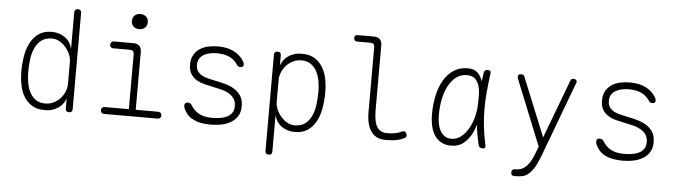

<svg xmlns="http://www.w3.org/2000/svg" viewBox="-53 -974 4907 1393"><g transform="rotate(5 2400.0 -277.5)"><path d="M465 10Q452 10 446 4Q440 -2 440 -15V-88Q434 -73 423.5 -56Q413 -39 395 -24.5Q377 -10 350.5 0Q324 10 287 10Q232 10 195 -13Q158 -36 135.5 -73.5Q113 -111 104 -158.5Q95 -206 95 -255Q95 -311 104 -365.5Q113 -420 135.5 -463.5Q158 -507 195.5 -533.5Q233 -560 290 -560Q345 -560 386 -531.5Q427 -503 440 -449V-715Q440 -728 446 -734Q452 -740 465 -740Q478 -740 484 -734Q490 -728 490 -715V-15Q490 -2 484 4Q478 10 465 10ZM288 -38Q321 -38 349 -52Q377 -66 397 -88Q417 -110 428.5 -138Q440 -166 440 -194V-355Q440 -381 428 -409Q416 -437 396 -460Q376 -483 350.5 -497.5Q325 -512 297 -512Q250 -512 220.5 -490Q191 -468 174 -431.5Q157 -395 151 -349Q145 -303 145 -255Q145 -215 152 -176Q159 -137 175.5 -106Q192 -75 219.5 -56.5Q247 -38 288 -38Z M1110 -50Q1121 -50 1128 -43Q1135 -36 1135 -25Q1135 -14 1128.5 -7Q1122 0 1111 0H719Q708 0 701.5 -7Q695 -14 695 -25Q695 -36 701.5 -43Q708 -50 719 -50H896V-450Q896 -465 888.5 -472.5Q881 -480 866 -480H745Q734 -480 727 -487Q720 -494 720 -505Q720 -516 727 -523Q734 -530 745 -530H886Q916 -530 931 -515Q946 -500 946 -470V-50ZM920 -635Q894 -635 878 -650Q862 -665 862 -690Q862 -715 878 -730Q894 -745 920 -745Q946 -745 962 -730Q978 -715 978 -690Q978 -665 962 -650Q946 -635 920 -635Z M1500 10Q1476 10 1451 7.5Q1426 5 1402 -2Q1378 -9 1357 -21.5Q1336 -34 1320 -55Q1311 -66 1302.5 -82.5Q1294 -99 1294 -112Q1294 -122 1300 -128.5Q1306 -135 1318 -135Q1326 -135 1334 -131.5Q1342 -128 1347 -119Q1371 -79 1408.5 -59.5Q1446 -40 1500 -40Q1527 -40 1555.5 -43.5Q1584 -47 1607 -57.5Q1630 -68 1645 -87.5Q1660 -107 1660 -138Q1660 -173 1644.5 -194.5Q1629 -216 1605.5 -229.5Q1582 -243 1554 -250Q1526 -257 1500 -262Q1467 -269 1433 -277Q1399 -285 1371.5 -300.5Q1344 -316 1327 -342.5Q1310 -369 1310 -413Q1310 -452 1325.5 -480Q1341 -508 1367 -526Q1393 -544 1427.5 -552Q1462 -560 1500 -560Q1568 -560 1615 -537Q1662 -514 1688 -472Q1693 -464 1695.5 -457.5Q1698 -451 1698 -445Q1698 -434 1691.5 -429.5Q1685 -425 1675 -425Q1667 -425 1661.5 -427.5Q1656 -430 1651 -437Q1622 -480 1583.5 -495Q1545 -510 1500 -510Q1471 -510 1445.5 -504.5Q1420 -499 1401 -487.5Q1382 -476 1371 -458Q1360 -440 1360 -414Q1360 -384 1373.5 -366Q1387 -348 1407.5 -337.5Q1428 -327 1453 -321.5Q1478 -316 1500 -311Q1536 -304 1573 -294Q1610 -284 1640.5 -266Q1671 -248 1690.5 -218.5Q1710 -189 1710 -142Q1710 -100 1692 -71Q1674 -42 1644.5 -24Q1615 -6 1577 2Q1539 10 1500 10Z M1935 -560Q1948 -560 1954 -554Q1960 -548 1960 -535V-462Q1966 -477 1976.5 -494Q1987 -511 2005 -525.5Q2023 -540 2049.5 -550Q2076 -560 2113 -560Q2169 -560 2205.5 -537Q2242 -514 2264.5 -476.5Q2287 -439 2296 -391.5Q2305 -344 2305 -295Q2305 -239 2296 -184.5Q2287 -130 2264.5 -86.5Q2242 -43 2204.5 -16.5Q2167 10 2110 10Q2055 10 2014 -18.5Q1973 -47 1960 -101V165Q1960 178 1954 184Q1948 190 1935 190Q1922 190 1916 184Q1910 178 1910 165V-535Q1910 -548 1916 -554Q1922 -560 1935 -560ZM2112 -512Q2079 -512 2051 -498Q2023 -484 2003 -462Q1983 -440 1971.5 -412Q1960 -384 1960 -356V-195Q1960 -169 1972 -141Q1984 -113 2004 -90Q2024 -67 2049.5 -52.5Q2075 -38 2103 -38Q2150 -38 2179.5 -60Q2209 -82 2226 -118.5Q2243 -155 2249 -201Q2255 -247 2255 -295Q2255 -336 2248 -374.5Q2241 -413 2224.5 -444Q2208 -475 2180.5 -493.5Q2153 -512 2112 -512Z M2680 -200Q2680 -114 2704 -77Q2728 -40 2775 -40Q2807 -40 2832 -44Q2857 -48 2882 -60Q2894 -66 2902.5 -63.5Q2911 -61 2916 -50Q2922 -38 2919 -28.5Q2916 -19 2905 -14Q2874 0 2844.5 5Q2815 10 2770 10Q2740 10 2714.5 0Q2689 -10 2670 -33Q2651 -56 2640.5 -92.5Q2630 -129 2630 -182V-653Q2630 -668 2622.5 -675.5Q2615 -683 2600 -683H2503Q2491 -683 2485.5 -689Q2480 -695 2480 -707Q2480 -719 2486 -724.5Q2492 -730 2504 -730H2620Q2650 -730 2665 -715Q2680 -700 2680 -670Z M3248 10Q3206 10 3176 -6.5Q3146 -23 3127 -51.5Q3108 -80 3099 -119.5Q3090 -159 3090 -205Q3090 -275 3103.5 -339.5Q3117 -404 3145.5 -453Q3174 -502 3217.5 -531Q3261 -560 3320 -560Q3367 -560 3392 -536Q3417 -512 3429 -474V-472Q3433 -503 3437 -535Q3439 -548 3446 -554Q3453 -560 3466 -560Q3479 -560 3484 -554Q3489 -548 3487 -535Q3478 -466 3472 -403Q3466 -340 3466 -278Q3466 -216 3473 -151.5Q3480 -87 3496 -14Q3499 -2 3494.5 4Q3490 10 3477 10Q3464 10 3456.5 4Q3449 -2 3446 -14Q3429 -87 3422 -152Q3422 -155 3421 -158Q3412 -125 3398 -96Q3375 -50 3338.5 -20Q3302 10 3248 10ZM3246 -40Q3285 -40 3316 -65Q3347 -90 3369 -128.5Q3391 -167 3403 -213Q3412 -249 3415 -282Q3415 -313 3417 -345V-371Q3417 -408 3408 -439Q3399 -470 3378.5 -490Q3358 -510 3318 -510Q3274 -510 3240.5 -484.5Q3207 -459 3184.5 -416Q3162 -373 3151 -318.5Q3140 -264 3140 -205Q3140 -128 3167.5 -84Q3195 -40 3246 -40Z M3869 -5 3882 -38 3690 -514Q3688 -519 3687 -523Q3686 -527 3686 -531Q3686 -541 3692.5 -545.5Q3699 -550 3711 -550Q3721 -550 3726 -547Q3731 -544 3733 -538L3908 -108L4070 -538Q4072 -544 4077 -547Q4082 -550 4091 -550Q4102 -550 4108.5 -545.5Q4115 -541 4115 -532Q4115 -529 4114.5 -526.5Q4114 -524 4112 -520L3914 10Q3906 31 3897.5 52Q3889 73 3879 92.5Q3869 112 3857.5 129Q3846 146 3831 159Q3805 182 3778 186Q3751 190 3725 190Q3712 190 3706 184Q3700 178 3700 165V164Q3700 152 3707 146Q3714 140 3733 140Q3746 140 3764.5 135Q3783 130 3802 113Q3815 101 3826 85Q3837 69 3845 52.5Q3853 36 3859 21Q3865 6 3869 -5Z M4500 10Q4476 10 4451 7.5Q4426 5 4402 -2Q4378 -9 4357 -21.5Q4336 -34 4320 -55Q4311 -66 4302.5 -82.5Q4294 -99 4294 -112Q4294 -122 4300 -128.5Q4306 -135 4318 -135Q4326 -135 4334 -131.5Q4342 -128 4347 -119Q4371 -79 4408.5 -59.5Q4446 -40 4500 -40Q4527 -40 4555.5 -43.5Q4584 -47 4607 -57.5Q4630 -68 4645 -87.5Q4660 -107 4660 -138Q4660 -173 4644.5 -194.5Q4629 -216 4605.5 -229.5Q4582 -243 4554 -250Q4526 -257 4500 -262Q4467 -269 4433 -277Q4399 -285 4371.5 -300.5Q4344 -316 4327 -342.5Q4310 -369 4310 -413Q4310 -452 4325.5 -480Q4341 -508 4367 -526Q4393 -544 4427.5 -552Q4462 -560 4500 -560Q4568 -560 4615 -537Q4662 -514 4688 -472Q4693 -464 4695.5 -457.5Q4698 -451 4698 -445Q4698 -434 4691.5 -429.5Q4685 -425 4675 -425Q4667 -425 4661.5 -427.5Q4656 -430 4651 -437Q4622 -480 4583.5 -495Q4545 -510 4500 -510Q4471 -510 4445.5 -504.5Q4420 -499 4401 -487.5Q4382 -476 4371 -458Q4360 -440 4360 -414Q4360 -384 4373.5 -366Q4387 -348 4407.5 -337.5Q4428 -327 4453 -321.5Q4478 -316 4500 -311Q4536 -304 4573 -294Q4610 -284 4640.5 -266Q4671 -248 4690.5 -218.5Q4710 -189 4710 -142Q4710 -100 4692 -71Q4674 -42 4644.5 -24Q4615 -6 4577 2Q4539 10 4500 10Z"/></g></svg>

Font: Maple Mono NL Thin
Style: Regular
Weight: 250
Monospace: yes
Designer: subframe7536
Version: Version 7.000